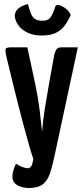

<svg xmlns="http://www.w3.org/2000/svg" viewBox="-20 -937 415 962"><path d="M132 5Q94 6 68 -8.5Q42 -23 42 -53Q42 -62 46 -79Q50 -96 60 -117Q75 -107 91.5 -100.5Q108 -94 118 -94Q132 -94 138 -106.5Q144 -119 147 -141Q139 -163 125.5 -210Q112 -257 96 -317Q80 -377 64.5 -439Q49 -501 36 -554.5Q23 -608 15 -641Q11 -658 9 -668Q7 -678 7 -684Q7 -694 14 -697Q21 -700 37 -700H117L156 -519Q171 -447 178.5 -386.5Q186 -326 191 -276Q194 -326 203.5 -386Q213 -446 226 -519L252 -663Q257 -682 264 -691Q271 -700 290 -700H370L253 -155Q243 -107 231.5 -71.5Q220 -36 198 -16.5Q176 3 132 5ZM187 -759Q150 -759 121 -772Q92 -785 74.5 -807Q57 -829 54 -856Q54 -877 69 -892Q84 -907 120 -917Q127 -888 135 -869Q143 -850 156 -841.5Q169 -833 191 -833Q222 -833 234.5 -852Q247 -871 257 -904Q261 -916 278 -911Q295 -906 312.5 -891.5Q330 -877 334 -861Q320 -830 302.5 -807Q285 -784 258 -771.5Q231 -759 187 -759Z"/></svg>

Font: Yanone Kaffeesatz ExtraLight
Style: Regular
Weight: 200
Designer: Yanone (Cyrillic: Daniel Pouzeot, Huerta Tipografica, and Cyreal)
Foundry: Yanone
Version: Version 2.003